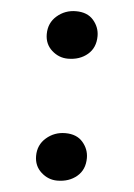

<svg xmlns="http://www.w3.org/2000/svg" viewBox="-46 -595 445 640"><g transform="rotate(5 177.0 -275.0)"><path d="M169.2 -399.2Q139.1 -399.2 115.6 -420.2Q92.1 -441.3 92.1 -474.8Q92.1 -512.3 119.2 -535.8Q146.3 -559.2 182.8 -559.2Q221.1 -559.2 241.2 -535.9Q261.4 -512.5 261.4 -482.9Q261.4 -443.8 235.2 -421.5Q209 -399.2 169.2 -399.2ZM169.2 8.8Q139.1 8.8 115.6 -12.4Q92.1 -33.6 92.1 -67.1Q92.1 -104.3 119.2 -127.7Q146.3 -151.2 182.8 -151.2Q221.1 -151.2 241.2 -127.8Q261.4 -104.5 261.4 -74.9Q261.4 -35.8 235.2 -13.5Q209 8.8 169.2 8.8Z"/></g></svg>

Font: Merriweather 7pt Light
Style: Regular
Weight: 300
Designer: Eben Sorkin
Foundry: Eben Sorkin
Version: Version 2.200;gftools[0.9.31]